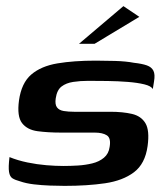

<svg xmlns="http://www.w3.org/2000/svg" viewBox="-20 -603 534 627"><path d="M191 4Q170 4 143 3Q116 2 90.5 -1Q65 -4 45 -11Q30 -15 21 -20.5Q12 -26 9.5 -41.5Q7 -57 11 -90Q38 -79 69.5 -72.5Q101 -66 131.5 -63.5Q162 -61 187 -61Q210 -61 234.5 -62.5Q259 -64 281.5 -69.5Q304 -75 319.5 -88Q335 -101 338 -123Q343 -152 329 -161Q315 -170 289 -170H179Q137 -170 103 -174.5Q69 -179 52 -201Q35 -223 42 -275Q50 -332 82 -359.5Q114 -387 167.5 -396Q221 -405 293 -405Q320 -405 355.5 -404Q391 -403 417 -398Q444 -395 459.5 -389.5Q475 -384 481 -372Q487 -360 483 -337L479 -312Q474 -322 451.5 -327.5Q429 -333 397.5 -335.5Q366 -338 331.5 -338.5Q297 -339 268 -339Q242 -339 219 -335.5Q196 -332 181 -320.5Q166 -309 162 -282Q159 -262 166 -252.5Q173 -243 188 -240.5Q203 -238 222 -238H340Q381 -238 411 -231Q441 -224 455 -200.5Q469 -177 462 -126Q454 -68 417.5 -40.5Q381 -13 323 -4.5Q265 4 191 4ZM238 -460 383 -583 435 -548 289 -460Z"/></svg>

Font: Genos SemiBold
Style: Italic
Weight: 600
Italic angle: -8°
Version: Version 1.010